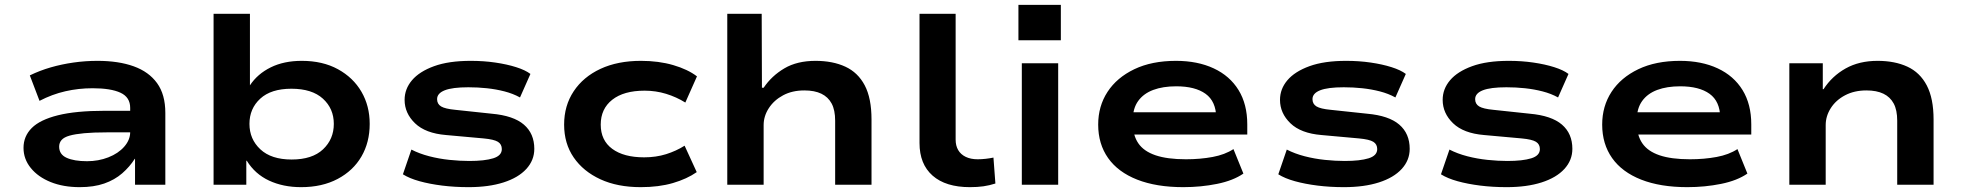

<svg xmlns="http://www.w3.org/2000/svg" viewBox="-20 -762 8095 792"><path d="M309 10Q241 10 189 -11Q137 -32 107 -69Q77 -106 77 -152Q77 -200 111 -234Q145 -268 219 -286.5Q293 -305 412 -305H539V-216H420Q365 -216 327.5 -212.5Q290 -209 267 -202.5Q244 -196 234 -184.5Q224 -173 224 -157Q224 -125 255 -111Q286 -97 339 -97Q386 -97 427 -113Q468 -129 492.5 -157Q517 -185 517 -217V-317Q517 -361 477 -379.5Q437 -398 362 -398Q304 -398 249.5 -385.5Q195 -373 143 -346L103 -451Q144 -471 189 -484Q234 -497 283 -504Q332 -511 382 -511Q469 -511 531.5 -488.5Q594 -466 628 -419Q662 -372 662 -296V0H537V-107H536Q515 -74 484 -47Q453 -20 410 -5Q367 10 309 10Z M1222 10Q1148 10 1090 -17Q1032 -44 998 -99H996V0H861V-705H1011V-410Q1042 -457 1096.5 -484Q1151 -511 1225 -511Q1311 -511 1374 -476.5Q1437 -442 1471 -383.5Q1505 -325 1505 -251Q1505 -175 1471 -116.5Q1437 -58 1373 -24Q1309 10 1222 10ZM1183 -104Q1268 -104 1312.5 -146Q1357 -188 1357 -251Q1357 -314 1312 -355Q1267 -396 1182 -396Q1098 -396 1053.5 -355Q1009 -314 1009 -251Q1009 -188 1054 -146Q1099 -104 1183 -104Z M1913 10Q1855 10 1803.5 3.5Q1752 -3 1710.5 -14.5Q1669 -26 1642 -43L1677 -145Q1710 -128 1750.5 -117.5Q1791 -107 1834 -102.5Q1877 -98 1916 -98Q1979 -98 2014.5 -109Q2050 -120 2050 -147Q2050 -167 2034 -177Q2018 -187 1975 -191L1820 -205Q1735 -212 1692 -253.5Q1649 -295 1649 -350Q1649 -395 1679.5 -431Q1710 -467 1770.5 -489Q1831 -511 1922 -511Q1975 -511 2023 -504Q2071 -497 2109 -485Q2147 -473 2168 -457L2125 -360Q2096 -376 2061 -385Q2026 -394 1988.5 -398Q1951 -402 1912 -402Q1846 -402 1814.5 -389.5Q1783 -377 1783 -353Q1783 -333 1799.5 -323Q1816 -313 1858 -309L2008 -293Q2098 -285 2141 -248Q2184 -211 2184 -148Q2184 -101 2151 -65Q2118 -29 2057 -9.5Q1996 10 1913 10Z M2623 10Q2527 10 2456.5 -22.5Q2386 -55 2346.5 -112.5Q2307 -170 2307 -248Q2307 -326 2346.5 -385.5Q2386 -445 2457 -478Q2528 -511 2624 -511Q2697 -511 2757 -493.5Q2817 -476 2855 -447L2807 -339Q2770 -362 2727.5 -375Q2685 -388 2639 -388Q2553 -388 2505.5 -350.5Q2458 -313 2458 -248Q2458 -183 2505.5 -148Q2553 -113 2637 -113Q2686 -113 2727.5 -126Q2769 -139 2804 -161L2854 -52Q2814 -24 2756 -7Q2698 10 2623 10Z M2980 0V-705H3122L3123 -400H3130Q3163 -449 3215.5 -480Q3268 -511 3344 -511Q3415 -511 3467 -487Q3519 -463 3547 -410Q3575 -357 3575 -269V0H3425V-264Q3425 -308 3410.5 -335Q3396 -362 3368 -375.5Q3340 -389 3298 -389Q3248 -389 3210.5 -369Q3173 -349 3151.5 -316Q3130 -283 3130 -246V0Z M3981 10Q3881 10 3827 -37.5Q3773 -85 3773 -172V-705H3922V-186Q3922 -161 3932.5 -143Q3943 -125 3963.5 -115Q3984 -105 4013 -105Q4029 -105 4046.5 -107Q4064 -109 4078 -112L4086 -5Q4061 3 4036.5 6.5Q4012 10 3981 10Z M4181 -596V-742H4356V-596ZM4195 0V-501H4345V0Z M4861 10Q4750 10 4671 -21Q4592 -52 4551 -110Q4510 -168 4510 -248Q4510 -324 4548.5 -383Q4587 -442 4659 -476.5Q4731 -511 4831 -511Q4920 -511 4986.5 -480Q5053 -449 5089 -390.5Q5125 -332 5125 -249V-207H4626V-299H5019L4997 -277Q4996 -344 4953 -375Q4910 -406 4832 -406Q4777 -406 4737 -391Q4697 -376 4675 -345.5Q4653 -315 4653 -269V-254Q4653 -204 4675.5 -171Q4698 -138 4746.5 -121.5Q4795 -105 4872 -105Q4931 -105 4982 -114.5Q5033 -124 5068 -147L5109 -46Q5067 -17 5000.5 -3.5Q4934 10 4861 10Z M5524 10Q5466 10 5414.5 3.5Q5363 -3 5321.5 -14.5Q5280 -26 5253 -43L5288 -145Q5321 -128 5361.5 -117.5Q5402 -107 5445 -102.5Q5488 -98 5527 -98Q5590 -98 5625.5 -109Q5661 -120 5661 -147Q5661 -167 5645 -177Q5629 -187 5586 -191L5431 -205Q5346 -212 5303 -253.5Q5260 -295 5260 -350Q5260 -395 5290.5 -431Q5321 -467 5381.5 -489Q5442 -511 5533 -511Q5586 -511 5634 -504Q5682 -497 5720 -485Q5758 -473 5779 -457L5736 -360Q5707 -376 5672 -385Q5637 -394 5599.5 -398Q5562 -402 5523 -402Q5457 -402 5425.5 -389.5Q5394 -377 5394 -353Q5394 -333 5410.5 -323Q5427 -313 5469 -309L5619 -293Q5709 -285 5752 -248Q5795 -211 5795 -148Q5795 -101 5762 -65Q5729 -29 5668 -9.5Q5607 10 5524 10Z M6195 10Q6137 10 6085.5 3.5Q6034 -3 5992.5 -14.5Q5951 -26 5924 -43L5959 -145Q5992 -128 6032.5 -117.5Q6073 -107 6116 -102.5Q6159 -98 6198 -98Q6261 -98 6296.5 -109Q6332 -120 6332 -147Q6332 -167 6316 -177Q6300 -187 6257 -191L6102 -205Q6017 -212 5974 -253.5Q5931 -295 5931 -350Q5931 -395 5961.5 -431Q5992 -467 6052.5 -489Q6113 -511 6204 -511Q6257 -511 6305 -504Q6353 -497 6391 -485Q6429 -473 6450 -457L6407 -360Q6378 -376 6343 -385Q6308 -394 6270.5 -398Q6233 -402 6194 -402Q6128 -402 6096.5 -389.5Q6065 -377 6065 -353Q6065 -333 6081.5 -323Q6098 -313 6140 -309L6290 -293Q6380 -285 6423 -248Q6466 -211 6466 -148Q6466 -101 6433 -65Q6400 -29 6339 -9.5Q6278 10 6195 10Z M6940 10Q6829 10 6750 -21Q6671 -52 6630 -110Q6589 -168 6589 -248Q6589 -324 6627.5 -383Q6666 -442 6738 -476.5Q6810 -511 6910 -511Q6999 -511 7065.5 -480Q7132 -449 7168 -390.5Q7204 -332 7204 -249V-207H6705V-299H7098L7076 -277Q7075 -344 7032 -375Q6989 -406 6911 -406Q6856 -406 6816 -391Q6776 -376 6754 -345.5Q6732 -315 6732 -269V-254Q6732 -204 6754.5 -171Q6777 -138 6825.5 -121.5Q6874 -105 6951 -105Q7010 -105 7061 -114.5Q7112 -124 7147 -147L7188 -46Q7146 -17 7079.5 -3.5Q7013 10 6940 10Z M7361 0V-501H7499V-394H7502Q7537 -448 7593 -479.5Q7649 -511 7725 -511Q7796 -511 7848 -487Q7900 -463 7928 -409.5Q7956 -356 7956 -269V0H7806V-264Q7806 -308 7791.5 -335Q7777 -362 7749 -375.5Q7721 -389 7679 -389Q7629 -389 7591 -369Q7553 -349 7532 -316Q7511 -283 7511 -246V0Z"/></svg>

Font: Nunito Sans 7pt Expanded
Style: Bold
Weight: 700
Width: 7
Designer: Vernon Adams
Foundry: Vernon Adams
Version: Version 3.101;gftools[0.9.27]